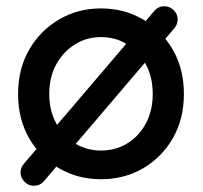

<svg xmlns="http://www.w3.org/2000/svg" viewBox="-20 -565 650 616"><path d="M89 31Q71 31 58.5 18Q46 5 46 -11Q46 -28 57 -40L475 -530Q488 -545 507 -545Q524 -545 537 -532.5Q550 -520 550 -503Q550 -487 539 -474L122 15Q109 31 89 31ZM570 -263Q570 -183 534.5 -121.5Q499 -60 439 -25Q379 10 304 10Q230 10 169.5 -25Q109 -60 73.5 -121.5Q38 -183 38 -263Q38 -344 73.5 -405.5Q109 -467 169.5 -502.5Q230 -538 304 -538Q379 -538 439 -502.5Q499 -467 534.5 -405.5Q570 -344 570 -263ZM470 -263Q470 -318 448 -358.5Q426 -399 388.5 -422.5Q351 -446 304 -446Q258 -446 220.5 -422.5Q183 -399 160.5 -358.5Q138 -318 138 -263Q138 -210 160.5 -169Q183 -128 220.5 -105Q258 -82 304 -82Q351 -82 388.5 -105Q426 -128 448 -169Q470 -210 470 -263Z"/></svg>

Font: Quicksand SemiBold
Style: Regular
Weight: 600
Designer: Andrew Paglinawan
Foundry: Andrew Paglinawan
Version: Version 3.004